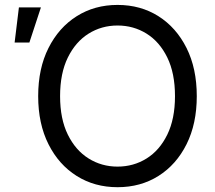

<svg xmlns="http://www.w3.org/2000/svg" viewBox="-20 -758 882 788"><path d="M462.4 10.3Q368.2 10.3 294.7 -35.9Q221.2 -82 179 -166Q136.7 -250 136.7 -363.3Q136.7 -477.1 179 -561Q221.2 -645 294.7 -691.4Q368.2 -737.8 462.4 -737.8Q557.1 -737.8 630.4 -691.4Q703.6 -645 745.6 -561Q787.6 -477.1 787.6 -363.3Q787.6 -250 745.6 -166Q703.6 -82 630.4 -35.9Q557.1 10.3 462.4 10.3ZM462.4 -74.2Q527.8 -74.2 581.3 -107.4Q634.8 -140.6 666.5 -205.3Q698.2 -270 698.2 -363.3Q698.2 -457.5 666.5 -522.2Q634.8 -586.9 581.3 -620.1Q527.8 -653.3 462.4 -653.3Q397 -653.3 343.5 -619.9Q290 -586.4 258.3 -521.7Q226.6 -457 226.6 -363.3Q226.6 -270 258.3 -205.6Q290 -141.1 343.5 -107.7Q397 -74.2 462.4 -74.2ZM40 -583.5 57.6 -727.5H147.9L100.6 -583.5Z"/></svg>

Font: Inter 20pt
Style: Regular
Weight: 400
Version: Version 4.001;git-66647c0bb